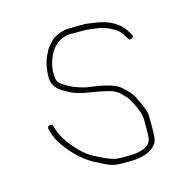

<svg xmlns="http://www.w3.org/2000/svg" viewBox="-73 -524 558 569"><g transform="rotate(-15 206.0 -239.0)"><path d="M358.5 -375.5C363.5 -378.5 364.3 -382.3 361 -387L355 -397C337.4 -426.4 306.2 -443.7 261.5 -449C255.8 -449.7 250.3 -450.5 245 -451.5C239.7 -452.5 231.9 -452.8 221.8 -452.5C211.6 -452.2 199.3 -452 185 -452C174 -452 162.5 -449.3 150.5 -444C141.5 -440 134.7 -435.7 130 -431C126 -426.3 122 -421.8 118 -417.5C114 -413.2 110 -406.7 106 -398C95.3 -378.2 90 -354.5 90 -327C90 -309 98.7 -294 116 -282C124.7 -277.3 131.3 -273.7 136 -271C140.7 -268.3 145.8 -266 151.5 -264C157.2 -262 163 -260.2 169 -258.5C175 -256.8 183.9 -255.1 195.7 -253.3C207.5 -251.6 219.9 -249.3 233 -246.5C237.7 -245.5 244.3 -244 253 -242C261.7 -240 271 -235.7 281 -229L294 -216C299.3 -210.7 303.2 -205.8 305.5 -201.5C307.8 -197.2 310.2 -193.2 312.5 -189.5C314.8 -185.8 318.5 -177.9 323.5 -165.7C328.5 -153.4 331 -142.6 331 -133V-99C331 -91 330.7 -84 330 -78C327 -54 303 -42 258 -42H231C219.8 -42 205.2 -46.2 187 -54.5C179 -58.2 169 -63.2 156.9 -69.6C144.8 -76 132.9 -85.1 121 -97C91.1 -126.9 73.1 -155.6 67 -183C65.7 -189 62.2 -191.3 56.5 -190C50.8 -188.7 48.7 -185 50 -179L53 -170C55.3 -157.5 62.8 -142.3 75.5 -124.5C98.8 -91.9 125.3 -67.6 155 -51.5C163 -47.2 173.8 -41.7 187.5 -35C201.2 -28.3 215.7 -25 231 -25H258C299.5 -25 327.5 -36 342 -58.1C346 -64.2 348 -77.8 348 -99V-140.5C348 -152.2 339.8 -174.1 323.3 -206C318.1 -216 307.3 -228 291 -242C276.7 -254.3 245.9 -263.3 198.5 -269C187.5 -270.3 174 -274 158 -280C152.7 -282 147.8 -284.2 143.5 -286.5C139.2 -288.8 133.3 -292.2 126 -296.5C118.7 -300.8 113.7 -305.5 111 -310.5C108.3 -315.5 107 -323.7 107 -335.2C107 -346.6 108.7 -357.9 112 -369C121.2 -399.8 137.3 -420 160.2 -429.5C169 -433.2 177.3 -435 185 -435H227.5C233.2 -435 238.3 -434.7 243 -434C247.7 -433.3 255.7 -432.3 267.1 -430.9C278.4 -429.6 290.2 -426.1 302.5 -420.5C306.2 -418.8 311.7 -415.8 319.2 -411.5C326.6 -407.2 333.9 -399.3 341 -388L347 -378C349.7 -373.3 353.5 -372.5 358.5 -375.5Z"/></g></svg>

Font: Proton
Style: Bk
Weight: 500
Version: Version 1.017